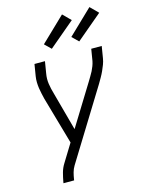

<svg xmlns="http://www.w3.org/2000/svg" viewBox="-141 -859 882 1150"><g transform="rotate(-15 300.0 -284.5)"><path d="M106 205 107 198Q112 170 119.5 142Q127 114 143 89L210 -20L126 -314Q122 -331 118 -348.5Q114 -366 111.5 -383.5Q109 -401 108.5 -419.5Q108 -438 111 -457L123 -530H188L176 -457Q170 -424 175 -392Q180 -360 189 -330L254 -91L410 -344Q418 -358 426.5 -371.5Q435 -385 442 -399Q449 -413 454.5 -427.5Q460 -442 463 -457L475 -530H540L528 -457Q525 -438 518 -419.5Q511 -401 503 -383.5Q495 -366 485 -348.5Q475 -331 465 -314L198 119Q187 137 181.5 157.5Q176 178 173 198L172 205ZM417 -591 378 -629 529 -774 577 -726ZM247 -591 208 -629 359 -774 407 -726Z"/></g></svg>

Font: Iosevka Curly LtExObl
Style: Regular
Weight: 300
Width: 7
Italic angle: -9°
Monospace: yes
Designer: Belleve Invis
Foundry: Belleve Invis
Version: Version 11.1.0; ttfautohint (v1.8.3)